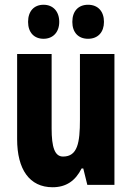

<svg xmlns="http://www.w3.org/2000/svg" viewBox="-20 -777 554 807"><path d="M98 -685C98 -640 124 -614 163 -614C203 -614 229 -642 229 -685C229 -729 203 -757 163 -757C124 -757 98 -731 98 -685ZM284 -685C284 -641 309 -614 350 -614C392 -614 417 -642 417 -685C417 -729 392 -757 350 -757C310 -757 284 -731 284 -685ZM461 -550H316V-274C316 -177 306 -119 245 -119C210 -119 197 -158 197 -237V-550H52V-192C52 -65 104 10 201 10C258 10 297 -17 323 -69H330L347 0H461Z"/></svg>

Font: Noto Sans Devanagari ExtraCondensed ExtraBold
Style: Regular
Weight: 800
Width: 2
Designer: Jelle Bosma - Monotype Design Team
Foundry: Monotype Imaging Inc.
Version: Version 2.004